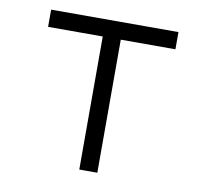

<svg xmlns="http://www.w3.org/2000/svg" viewBox="-66 -621 733 692"><g transform="rotate(10 300.0 -275.0)"><path d="M267 0H333V-487H533V-550H67V-487H267Z"/></g></svg>

Font: JetBrains Mono ExtraLight
Style: Regular
Weight: 240
Monospace: yes
Designer: Philipp Nurullin, Konstantin Bulenkov
Foundry: JetBrains
Version: Version 2.305